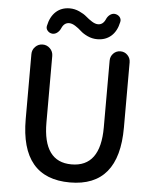

<svg xmlns="http://www.w3.org/2000/svg" viewBox="-62 -1001 856 1065"><g transform="rotate(5 366.0 -468.0)"><path d="M367.2 12.7Q92.8 12.7 92.8 -316.4V-677.7Q92.8 -702.1 109.9 -719.2Q127 -736.3 150.9 -736.3Q174.8 -736.3 191.9 -719.2Q209 -702.1 209 -677.7V-307.6Q209 -87.9 367.2 -87.9Q528.3 -87.9 528.3 -307.6V-679.7Q528.3 -703.1 544.4 -719.7Q560.5 -736.3 584 -736.3Q607.4 -736.3 623.5 -719.7Q639.6 -703.1 639.6 -679.7V-316.4Q639.6 12.7 367.2 12.7ZM449.2 -792Q420.9 -792 395.5 -803.7Q370.1 -815.4 355 -829.6Q339.8 -843.8 321.3 -855.5Q302.7 -867.2 287.1 -867.2Q258.8 -867.2 245.1 -835Q238.3 -819.3 225.6 -809.6Q212.9 -799.8 198.2 -800.8Q181.6 -802.7 171.9 -814.5Q164.1 -823.2 164.1 -835Q164.1 -837.9 165 -841.8Q175.8 -893.6 206.5 -921.4Q237.3 -949.2 283.2 -949.2Q310.5 -949.2 336.4 -937.5Q362.3 -925.8 377.9 -912.1Q393.6 -898.4 412.1 -886.7Q430.7 -875 446.3 -875Q473.6 -875 487.3 -905.3Q494.1 -921.9 506.8 -931.6Q519.5 -941.4 534.2 -940.4Q550.8 -938.5 561.5 -926.8Q569.3 -917 569.3 -906.2Q569.3 -902.3 568.4 -898.4Q557.6 -846.7 526.4 -819.3Q495.1 -792 449.2 -792Z"/></g></svg>

Font: Gen Jyuu GothicX Medium
Style: Regular
Weight: 500
Designer: Ryoko NISHIZUKA (kana &amp; ideographs); Paul D. Hunt (Latin, Greek &amp; Cyrillic); Wenlong ZHANG (bopomofo); Sandoll C
Version: Version 1.058.20140828